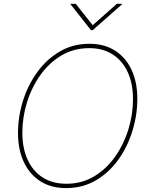

<svg xmlns="http://www.w3.org/2000/svg" viewBox="-20 -964 773 994"><path d="M322.3 9.8Q244.6 9.8 189 -25.6Q133.3 -61 103.3 -125.2Q73.2 -189.5 73.2 -275.4Q73.2 -359.9 98.9 -441.9Q124.5 -523.9 172.9 -590.6Q221.2 -657.2 289.3 -697.3Q357.4 -737.3 442.9 -737.3Q520 -737.3 575.7 -701.9Q631.3 -666.5 661.1 -602.5Q690.9 -538.6 690.9 -452.1Q690.9 -368.2 665.5 -285.9Q640.1 -203.6 592.3 -137Q544.4 -70.3 476.3 -30.3Q408.2 9.8 322.3 9.8ZM323.2 -12.7Q403.3 -12.7 467 -50.8Q530.8 -88.9 575.7 -152.6Q620.6 -216.3 644.5 -293.7Q668.5 -371.1 668.5 -450.2Q668.5 -530.8 641.4 -590.1Q614.3 -649.4 563.5 -682.1Q512.7 -714.8 442.4 -714.8Q361.8 -714.8 297.9 -676.8Q233.9 -638.7 188.7 -575Q143.6 -511.2 119.6 -433.6Q95.7 -356 95.7 -276.9Q95.7 -197.3 122.8 -137.7Q149.9 -78.1 200.9 -45.4Q252 -12.7 323.2 -12.7ZM372.1 -944.3 460 -833.5 585 -944.3H612.3L611.8 -941.9L460.4 -808.1H450.7L345.2 -941.9V-944.3Z"/></svg>

Font: Inter 18pt Thin
Style: Italic
Weight: 250
Italic angle: -9.3988°
Version: Version 4.001;git-66647c0bb